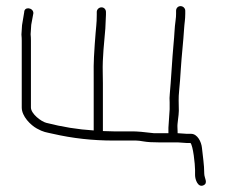

<svg xmlns="http://www.w3.org/2000/svg" viewBox="-20 -477 742 627"><path d="M311.5 -453C303.2 -453 296 -446.2 296 -438V-429C296 -397.8 293.7 -394.3 289.4 -332.6C284.7 -264.6 286 -253.9 286 -206V-51C234.6 -54.2 182.9 -62.5 131 -75.9C114.2 -80.2 81 -105.5 81 -126V-344C81 -351.3 80.7 -358.3 80 -365L82 -396L89 -434C89 -452.4 59 -456.7 59 -437L52 -395L50 -364C50.7 -357.3 51 -350.7 51 -344V-126C51 -96.9 80.1 -68.5 100.2 -57.4C122.7 -45 129 -45.5 153 -40C216.6 -25.3 282.6 -18 351 -18H424.5C430.2 -18 438.7 -17 450 -15C461.3 -13 478 -12 500 -12H561L590 -10H602C610.6 -1.4 617 59.9 617 78V95C617 109.1 626.4 136.3 644.3 128.2C660.7 120.7 647 104.7 647 90.2C647 59.6 642.1 34.1 639.5 6C637.7 -13.4 624.9 -40 604 -40H590L561 -42H560V-47C560 -52.3 559.8 -57 559.5 -61C558.5 -73.4 564 -99.7 564 -115C564 -143.4 562.1 -153.4 565.3 -184.3C567.1 -201.4 568.8 -223.6 570.4 -250.8C572.9 -292.1 579 -345.2 581 -380.5C582.2 -401.7 585 -412.2 585 -432V-442C585 -450.2 577.8 -457 569.5 -457C561.1 -457 555 -450.2 555 -442V-432C555 -425.3 554.5 -418.5 553.5 -411.5C549.6 -384.3 550.1 -366.1 546.5 -330.4C542.8 -293.3 538.1 -206.8 534.5 -171C533.5 -161 533.3 -151.7 534 -143V-120L530 -60V-42H483C451 -46 427.2 -48 411.8 -48H351L316 -49V-206C316 -216.7 315.8 -228.5 315.5 -241.5C314.3 -288.9 320.4 -340.5 324 -384L326 -429V-438C326 -446.2 319.9 -453 311.5 -453Z"/></svg>

Font: MewTooHand
Style: Regular
Weight: 400
Designer: Mew Too, Robert Jablonski
Version: Version 0.77